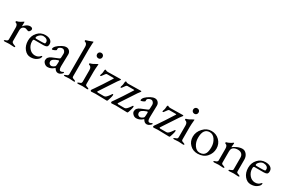

<svg xmlns="http://www.w3.org/2000/svg" viewBox="114 -1882 4562 3072"><g transform="rotate(30 2395.0 -345.5)"><path d="M280.8 -414.1Q301.8 -414.1 315.4 -405.3Q329.1 -396.5 329.1 -380.9Q329.1 -365.2 316.4 -347.7Q303.7 -330.1 293 -330.1Q282.2 -330.1 260.7 -338.9Q240.2 -347.7 230 -348.1Q201.2 -348.1 180.7 -329.1Q160.2 -310.1 160.2 -264.2V-66.9Q161.1 -40 213.9 -23.9Q236.8 -16.6 236.8 -6.8Q236.8 2.9 216.8 2.9L129.9 -2L48.8 2.9Q28.8 2.9 28.8 -6.3Q28.8 -15.6 46.9 -21.5Q64.9 -27.3 70.8 -30.3Q76.2 -33.2 83 -41Q89.8 -48.8 89.8 -62V-276.9Q89.8 -339.8 48.8 -349.1Q41 -350.6 41 -361.3Q41 -372.1 47.9 -374Q85.9 -381.8 112.3 -398.9Q138.7 -416 149.4 -422.4Q160.2 -428.7 160.2 -429.7Q160.2 -430.7 162.6 -430.2Q165 -430.2 167 -422.9L165.5 -346.2Q167 -346.7 175.8 -357.4Q184.6 -368.2 189 -371.1Q236.8 -414.1 280.8 -414.1Z M444.8 -303.2Q444.8 -288.1 463.9 -288.1H545.9Q592.8 -288.1 619.1 -293Q628.9 -293.9 628.9 -321.3Q628.9 -348.6 604 -366.2Q579.1 -382.8 543.5 -382.8Q507.8 -382.8 476.6 -354.5Q445.3 -326.2 444.8 -303.2ZM563 -414.1Q623 -414.1 657.7 -389.2Q692.4 -364.3 692.4 -321.3Q692.4 -278.3 670.4 -267.6Q648.9 -256.8 614.7 -256.8H451.2Q437 -256.8 431.6 -250.5Q426.3 -244.1 425.8 -220.2Q425.8 -150.4 468.8 -98.6Q511.7 -46.9 574.2 -45.9Q636.7 -45.9 670.9 -89.8Q677.7 -96.7 682.1 -97.2Q693.4 -97.7 686.5 -71.3Q679.7 -44.9 636.7 -15.6Q594.7 13.7 528.3 13.7Q461.9 13.7 413.1 -45.9Q364.3 -106 363.8 -197.3Q363.8 -289.1 421.4 -351.6Q479 -414.1 563 -414.1Z M761.7 -273.9Q761.7 -330.1 872.6 -391.6Q914.6 -414.1 950.2 -414.1Q985.8 -414.1 1009.8 -388.2Q1033.7 -362.3 1032.7 -325.2L1027.8 -108.9V-103Q1027.8 -32.2 1063.5 -32.2Q1088.4 -32.2 1103.5 -45.9Q1107.4 -49.8 1113.3 -46.4Q1119.1 -43 1119.6 -37.1V-36.1Q1113.8 -22.9 1088.9 -4.4Q1063.5 14.2 1039.1 14.2Q1014.6 14.2 998 1Q981.4 -12.7 974.6 -25.4Q967.8 -38.1 964.8 -38.1Q961.9 -38.1 947.8 -24.9Q933.6 -11.7 906.2 1Q878.9 13.7 845.2 14.2Q811.5 14.6 784.2 -10.7Q756.8 -36.1 756.8 -64.9Q756.8 -125 829.6 -154.8L931.6 -196.8Q950.7 -205.1 954.6 -210.9Q958.5 -216.8 959.5 -236.8L961.9 -298.8V-300.8Q961.9 -326.2 945.3 -345.7Q928.7 -365.2 907.2 -365.2Q885.7 -365.2 866.7 -354.5Q847.7 -343.8 842.8 -335Q837.9 -326.2 837.9 -314L838.9 -299.8Q838.9 -291 810.5 -277.8Q761.7 -255.4 761.7 -273.9ZM836.9 -86.9Q836.9 -61 852.5 -46.4Q890.1 -11.7 945.8 -59.1Q957 -67.9 957.5 -99.1L959.5 -147.9Q960.4 -168.9 950.7 -168.9Q943.8 -168.9 936.5 -166Q836.9 -131.8 836.9 -86.9Z M1167.5 -24.4Q1195.8 -33.2 1200.7 -43Q1205.6 -52.7 1205.6 -62V-565.9Q1205.6 -628.9 1159.7 -639.2Q1151.9 -640.6 1151.9 -651.4Q1151.9 -662.1 1158.7 -664.1Q1183.6 -669.9 1274.4 -704.1H1275.4L1276.4 -705.1Q1282.7 -705.1 1282.7 -700.2Q1282.7 -695.3 1279.3 -668Q1275.9 -640.6 1275.4 -562V-62Q1275.4 -42 1288.1 -36.1Q1300.8 -30.3 1321.3 -23.4Q1341.8 -16.6 1341.8 -6.8Q1341.8 2.9 1321.8 2.9L1240.7 -2L1159.7 2.9Q1139.6 2.9 1139.6 -6.3Q1139.6 -15.6 1167.5 -24.4Z M1413.1 -24.4Q1441.4 -33.2 1446.3 -43Q1451.2 -52.7 1451.2 -62V-278.8Q1451.2 -341.8 1404.3 -352.1Q1396.5 -353.5 1396.5 -364.3Q1396.5 -375 1403.3 -377Q1452.1 -389.2 1505.4 -423.8Q1530.3 -439 1530.3 -429.2Q1521.5 -337.4 1521.5 -293.9V-62Q1521.5 -42 1534.2 -36.1Q1546.9 -30.3 1566.9 -23.4Q1587.4 -16.6 1587.4 -6.8Q1587.4 2.9 1567.4 2.9L1486.3 -2L1405.3 2.9Q1385.3 2.9 1385.3 -6.3Q1385.3 -15.6 1413.1 -24.4ZM1479.5 -614.3Q1502 -614.3 1515.6 -599.6Q1529.3 -585.9 1529.3 -564Q1529.3 -542 1515.1 -527.8Q1501 -513.7 1479.5 -513.7Q1458 -513.7 1443.4 -527.8Q1429.2 -542 1429.2 -564Q1429.2 -585.9 1443.4 -600.1Q1457.5 -614.3 1479.5 -614.3Z M1630.9 -13.7Q1630.9 -19.5 1668 -69.8Q1742.2 -175.8 1854 -354Q1860.8 -363.8 1844.7 -363.8H1728Q1713.9 -363.8 1703.1 -348.6Q1692.4 -333.5 1683.6 -321.8Q1674.8 -309.6 1666 -297.9Q1657.2 -286.1 1650.4 -286.1Q1643.1 -286.1 1641.6 -293.9Q1640.1 -301.8 1643.1 -308.1Q1660.2 -348.1 1660.2 -397.9Q1660.2 -404.3 1665.5 -410.2Q1670.9 -416 1674.8 -416Q1679.2 -416 1688 -408.2Q1696.8 -400.4 1732.9 -400.9L1771 -401.9Q1866.2 -401.9 1957 -404.8Q1960.9 -404.8 1963.4 -400.4Q1965.8 -396 1963.9 -393.1Q1943.8 -369.1 1925.8 -342.8L1732.9 -49.8Q1730 -44.9 1734.9 -40Q1739.7 -35.2 1745.1 -35.2H1861.8Q1881.8 -35.2 1901.4 -54.2Q1920.9 -73.2 1947.8 -111.8Q1960 -135.7 1969.7 -136.2Q1989.7 -136.2 1963.4 -51.8Q1948.7 -4.9 1944.3 0Q1939.9 4.9 1936 4.9L1725.1 0L1645 4.9Q1641.1 4.9 1636.2 -1.5Q1631.3 -7.8 1630.9 -13.7Z M2007.8 -13.7Q2007.8 -19.5 2044.9 -69.8Q2119.1 -175.8 2231 -354Q2237.8 -363.8 2221.7 -363.8H2105Q2090.8 -363.8 2080.1 -348.6Q2069.3 -333.5 2060.5 -321.8Q2051.8 -309.6 2043 -297.9Q2034.2 -286.1 2027.3 -286.1Q2020 -286.1 2018.6 -293.9Q2017.1 -301.8 2020 -308.1Q2037.1 -348.1 2037.1 -397.9Q2037.1 -404.3 2042.5 -410.2Q2047.9 -416 2051.8 -416Q2056.2 -416 2064.9 -408.2Q2073.7 -400.4 2109.9 -400.9L2147.9 -401.9Q2243.2 -401.9 2334 -404.8Q2337.9 -404.8 2340.3 -400.4Q2342.8 -396 2340.8 -393.1Q2320.8 -369.1 2302.7 -342.8L2109.9 -49.8Q2106.9 -44.9 2111.8 -40Q2116.7 -35.2 2122.1 -35.2H2238.8Q2258.8 -35.2 2278.3 -54.2Q2297.9 -73.2 2324.7 -111.8Q2336.9 -135.7 2346.7 -136.2Q2366.7 -136.2 2340.3 -51.8Q2325.7 -4.9 2321.3 0Q2316.9 4.9 2313 4.9L2102.1 0L2022 4.9Q2018.1 4.9 2013.2 -1.5Q2008.3 -7.8 2007.8 -13.7Z M2399.9 -273.9Q2399.9 -330.1 2510.7 -391.6Q2552.7 -414.1 2588.4 -414.1Q2624 -414.1 2647.9 -388.2Q2671.9 -362.3 2670.9 -325.2L2666 -108.9V-103Q2666 -32.2 2701.7 -32.2Q2726.6 -32.2 2741.7 -45.9Q2745.6 -49.8 2751.5 -46.4Q2757.3 -43 2757.8 -37.1V-36.1Q2752 -22.9 2727.1 -4.4Q2701.7 14.2 2677.2 14.2Q2652.8 14.2 2636.2 1Q2619.6 -12.7 2612.8 -25.4Q2606 -38.1 2603 -38.1Q2600.1 -38.1 2585.9 -24.9Q2571.8 -11.7 2544.4 1Q2517.1 13.7 2483.4 14.2Q2449.7 14.6 2422.4 -10.7Q2395 -36.1 2395 -64.9Q2395 -125 2467.8 -154.8L2569.8 -196.8Q2588.9 -205.1 2592.8 -210.9Q2596.7 -216.8 2597.7 -236.8L2600.1 -298.8V-300.8Q2600.1 -326.2 2583.5 -345.7Q2566.9 -365.2 2545.4 -365.2Q2523.9 -365.2 2504.9 -354.5Q2485.8 -343.8 2481 -335Q2476.1 -326.2 2476.1 -314L2477.1 -299.8Q2477.1 -291 2448.7 -277.8Q2399.9 -255.4 2399.9 -273.9ZM2475.1 -86.9Q2475.1 -61 2490.7 -46.4Q2528.3 -11.7 2584 -59.1Q2595.2 -67.9 2595.7 -99.1L2597.7 -147.9Q2598.6 -168.9 2588.9 -168.9Q2582 -168.9 2574.7 -166Q2475.1 -131.8 2475.1 -86.9Z M2783.7 -13.7Q2783.7 -19.5 2820.8 -69.8Q2895 -175.8 3006.8 -354Q3013.7 -363.8 2997.6 -363.8H2880.9Q2866.7 -363.8 2856 -348.6Q2845.2 -333.5 2836.4 -321.8Q2827.6 -309.6 2818.8 -297.9Q2810.1 -286.1 2803.2 -286.1Q2795.9 -286.1 2794.4 -293.9Q2793 -301.8 2795.9 -308.1Q2813 -348.1 2813 -397.9Q2813 -404.3 2818.4 -410.2Q2823.7 -416 2827.6 -416Q2832 -416 2840.8 -408.2Q2849.6 -400.4 2885.7 -400.9L2923.8 -401.9Q3019 -401.9 3109.9 -404.8Q3113.8 -404.8 3116.2 -400.4Q3118.7 -396 3116.7 -393.1Q3096.7 -369.1 3078.6 -342.8L2885.7 -49.8Q2882.8 -44.9 2887.7 -40Q2892.6 -35.2 2897.9 -35.2H3014.6Q3034.7 -35.2 3054.2 -54.2Q3073.7 -73.2 3100.6 -111.8Q3112.8 -135.7 3122.6 -136.2Q3142.6 -136.2 3116.2 -51.8Q3101.6 -4.9 3097.2 0Q3092.8 4.9 3088.9 4.9L2877.9 0L2797.9 4.9Q2793.9 4.9 2789.1 -1.5Q2784.2 -7.8 2783.7 -13.7Z M3187.5 -24.4Q3215.8 -33.2 3220.7 -43Q3225.6 -52.7 3225.6 -62V-278.8Q3225.6 -341.8 3178.7 -352.1Q3170.9 -353.5 3170.9 -364.3Q3170.9 -375 3177.7 -377Q3226.6 -389.2 3279.8 -423.8Q3304.7 -439 3304.7 -429.2Q3295.9 -337.4 3295.9 -293.9V-62Q3295.9 -42 3308.6 -36.1Q3321.3 -30.3 3341.3 -23.4Q3361.8 -16.6 3361.8 -6.8Q3361.8 2.9 3341.8 2.9L3260.7 -2L3179.7 2.9Q3159.7 2.9 3159.7 -6.3Q3159.7 -15.6 3187.5 -24.4ZM3253.9 -614.3Q3276.4 -614.3 3290 -599.6Q3303.7 -585.9 3303.7 -564Q3303.7 -542 3289.6 -527.8Q3275.4 -513.7 3253.9 -513.7Q3232.4 -513.7 3217.8 -527.8Q3203.6 -542 3203.6 -564Q3203.6 -585.9 3217.8 -600.1Q3231.9 -614.3 3253.9 -614.3Z M3614.3 14.2Q3529.3 14.2 3472.2 -43Q3415 -100.1 3415.5 -186.5Q3415.5 -272.9 3480 -343.3Q3544.4 -414.1 3632.3 -414.1Q3720.2 -414.1 3780.3 -354.5Q3840.3 -294.9 3840.3 -207Q3840.3 -119.1 3780.8 -52.7Q3721.2 13.7 3614.3 14.2ZM3617.2 -382.8Q3497.1 -382.8 3497.6 -210Q3497.6 -132.8 3537.6 -74.2Q3577.6 -15.6 3635.3 -16.1Q3710.4 -16.1 3738.3 -70.8Q3758.3 -109.9 3758.3 -187Q3758.3 -263.7 3718.3 -323.2Q3678.2 -382.8 3617.2 -382.8Z M4201.2 -23.9Q4202.1 -23.9 4205.1 -24.9Q4238.3 -34.7 4243.2 -51.8Q4244.1 -56.6 4244.1 -62V-272Q4244.1 -314.9 4219.2 -339.8Q4194.3 -365.2 4145.5 -365.2Q4096.7 -365.2 4066.4 -344.2Q4035.2 -323.2 4035.2 -268.1V-62Q4035.2 -42 4047.9 -36.1Q4060.5 -30.3 4080.6 -23.4Q4101.1 -16.6 4101.1 -6.8Q4101.1 2.9 4081.1 2.9L4000 -2L3918.9 2.9Q3898.9 2.9 3898.9 -6.3Q3898.9 -15.6 3915.5 -21.5Q3932.1 -27.3 3934.6 -27.3Q3937 -28.3 3944.8 -32.2Q3964.8 -43 3964.8 -62V-276.9Q3964.8 -340.8 3923.8 -349.1Q3916 -351.6 3916 -362.3Q3916 -373 3922.9 -374Q3974.6 -386.2 4033.2 -429.2Q4034.2 -430.2 4036.6 -430.2Q4039.1 -430.2 4042 -420.9L4035.2 -356Q4035.2 -349.1 4036.1 -348.1Q4064 -371.1 4111.3 -392.6Q4159.2 -414.1 4204.1 -414.1Q4249 -414.1 4281.7 -374Q4314.5 -334 4314 -274.9V-62Q4314 -42 4326.7 -36.1Q4338.9 -30.3 4359.4 -23.4Q4379.9 -16.6 4379.9 -6.8Q4379.9 2.9 4359.9 2.9L4279.8 -2L4198.2 2.9Q4178.2 2.9 4178.2 -6.3Q4178.2 -15.6 4201.2 -23.9Z M4512.7 -303.2Q4512.7 -288.1 4531.7 -288.1H4613.8Q4660.6 -288.1 4687 -293Q4696.8 -293.9 4696.8 -321.3Q4696.8 -348.6 4671.9 -366.2Q4647 -382.8 4611.3 -382.8Q4575.7 -382.8 4544.4 -354.5Q4513.2 -326.2 4512.7 -303.2ZM4630.9 -414.1Q4690.9 -414.1 4725.6 -389.2Q4760.3 -364.3 4760.3 -321.3Q4760.3 -278.3 4738.3 -267.6Q4716.8 -256.8 4682.6 -256.8H4519Q4504.9 -256.8 4499.5 -250.5Q4494.1 -244.1 4493.7 -220.2Q4493.7 -150.4 4536.6 -98.6Q4579.6 -46.9 4642.1 -45.9Q4704.6 -45.9 4738.8 -89.8Q4745.6 -96.7 4750 -97.2Q4761.2 -97.7 4754.4 -71.3Q4747.6 -44.9 4704.6 -15.6Q4662.6 13.7 4596.2 13.7Q4529.8 13.7 4481 -45.9Q4432.1 -106 4431.6 -197.3Q4431.6 -289.1 4489.3 -351.6Q4546.9 -414.1 4630.9 -414.1Z"/></g></svg>

Font: EBGaramond
Style: Regular
Weight: 400
Version: Version 000.012g